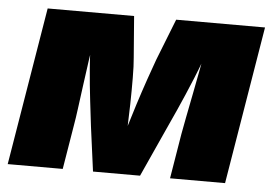

<svg xmlns="http://www.w3.org/2000/svg" viewBox="-44 -599 932 657"><g transform="rotate(5 422.5 -271.0)"><path d="M4.4 0 94.2 -542.5H391.1L402.3 -399.9Q404.8 -373.5 405 -331.3Q405.3 -289.1 404.3 -240.2Q403.3 -191.4 401.4 -145.3Q399.4 -99.1 397 -65.9H373Q381.8 -98.6 395.5 -144.8Q409.2 -190.9 424.8 -239.7Q440.4 -288.6 455.1 -331.1Q469.7 -373.5 479.5 -399.9L535.6 -542.5H840.8L751 0H562L587.4 -153.8Q591.3 -175.3 598.4 -212.2Q605.5 -249 614.3 -293.2Q623 -337.4 631.3 -381.6Q639.6 -425.8 645.5 -462.4H656.7Q638.7 -407.7 614.3 -348.1Q589.8 -288.6 566.7 -237.1Q543.5 -185.5 528.8 -153.8L459 0H297.4L276.9 -153.8Q272.9 -188 266.6 -240.5Q260.3 -293 255.6 -351.6Q251 -410.2 251.5 -462.4H262.7Q256.8 -425.8 250.5 -381.6Q244.1 -337.4 238.3 -293.2Q232.4 -249 227.5 -212.2Q222.7 -175.3 218.8 -153.8L193.4 0Z"/></g></svg>

Font: Inter 16pt Black
Style: Italic
Weight: 900
Italic angle: -9.3988°
Version: Version 4.001;git-66647c0bb